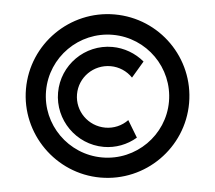

<svg xmlns="http://www.w3.org/2000/svg" viewBox="-45 -683 746 666"><g transform="rotate(5 328.0 -350.0)"><path d="M407 -273C387 -252 359 -240 330 -240C270 -240 222 -288 222 -347C222 -406 270 -454 330 -454C359 -454 387 -442 407 -421L442 -480C411 -506 371 -521 330 -521C234 -521 156 -443 156 -347C156 -252 234 -173 330 -173C371 -173 411 -188 442 -215ZM612 -350C612 -507 485 -634 328 -634C172 -634 44 -507 44 -350C44 -194 172 -66 328 -66C485 -66 612 -194 612 -350ZM542 -349C542 -232 446 -136 328 -136C210 -136 114 -232 114 -349C114 -467 210 -563 328 -563C446 -563 542 -467 542 -349Z"/></g></svg>

Font: Righteous
Style: Regular
Weight: 400
Designer: Astigmatic (AOETI)
Foundry: Astigmatic (AOETI)
Version: Version 1.000